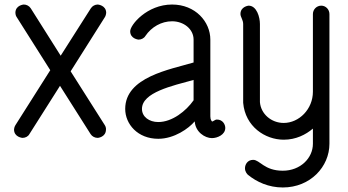

<svg xmlns="http://www.w3.org/2000/svg" viewBox="-20 -601 1536 848"><path d="M412 -581C400 -581 388 -575 381 -564L248 -355L116 -564C109 -575 97 -581 85 -581C84 -581 48 -578 48 -544C48 -542 49 -531 54 -525L202 -291L48 -48C43 -40 42 -31 42 -29C42 5 79 8 79 8C92 8 104 2 110 -9L245 -222L380 -9C387 2 399 8 412 8C412 8 448 5 448 -29C449 -31 447 -43 443 -48L292 -286L443 -525C447 -530 449 -542 449 -544C449 -578 412 -581 412 -581Z M835 -248V-158C802 -111 741 -62 679 -62C639 -62 607 -85 607 -120C607 -193 741 -222 835 -248ZM555 -463C555 -429 592 -426 592 -426C604 -426 616 -432 622 -442C649 -482 693 -507 740 -507C791 -507 835 -473 835 -426V-325C731 -294 533 -261 533 -120C533 -53 588 12 679 12C750 12 814 -34 840 -65C843 -18 885 9 916 9C940 9 975 -6 975 -36C975 -51 964 -73 938 -73C928 -73 920 -62 916 -65C916 -66 909 -70 909 -87V-426C909 -505 843 -581 740 -581C629 -581 555 -491 555 -463Z M1233 -58C1178 -58 1132 -98 1128 -150V-495C1128 -525 1114 -576 1078 -576C1077 -576 1042 -572 1042 -539C1042 -526 1054 -513 1054 -495V-147C1063 -42 1151 16 1233 16C1287 16 1330 -6 1362 -33V34C1362 97 1307 153 1229 153C1147 153 1128 105 1098 105C1073 105 1062 126 1062 142C1062 159 1073 169 1075 171C1114 203 1167 227 1229 227C1351 227 1435 135 1435 34V-539C1435 -559 1419 -576 1399 -576C1378 -576 1362 -559 1362 -539V-196C1362 -119 1301 -58 1233 -58Z"/></svg>

Font: LS
Style: Regular
Weight: 400
Designer: BSozoo
Foundry: BSozoo
Version: Version 001.000